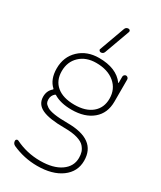

<svg xmlns="http://www.w3.org/2000/svg" viewBox="-247 -888 991 1179"><g transform="rotate(30 248.5 -298.5)"><path d="M241.2 -232.4Q320.3 -232.4 365.2 -270Q410.2 -307.6 410.2 -372.1Q410.2 -440.4 361.3 -481.4Q312.5 -522.5 230.5 -522.5Q159.2 -522.5 115.2 -481Q71.3 -439.5 71.3 -373Q71.3 -306.6 115.7 -269.5Q160.2 -232.4 241.2 -232.4ZM260.7 -79.1Q152.3 -79.1 101.6 -103Q50.8 -127 50.8 -180.7Q50.8 -222.7 81.1 -248Q84 -251 81.1 -253.9Q36.1 -294.9 36.1 -372.1Q36.1 -454.1 90.8 -505.9Q145.5 -557.6 230.5 -557.6Q353.5 -557.6 407.2 -484.4Q408.2 -483.4 409.2 -483.4Q410.2 -483.4 410.2 -484.4V-529.3Q410.2 -536.1 415.5 -541.5Q420.9 -546.9 427.7 -546.9Q434.6 -546.9 439.9 -541.5Q445.3 -536.1 445.3 -529.3V-372.1Q445.3 -290 390.1 -243.7Q335 -197.3 241.2 -197.3Q163.1 -197.3 114.3 -227.5Q110.4 -229.5 107.4 -226.6Q86.9 -209 86.9 -182.6Q86.9 -167 91.8 -157.7Q96.7 -148.4 113.3 -137.2Q129.9 -126 167.5 -120.1Q205.1 -114.3 260.7 -114.3Q465.8 -114.3 465.8 36.1Q465.8 113.3 401.9 160.2Q337.9 207 230.5 207Q138.7 207 53.7 168.9Q36.1 160.2 36.1 140.6Q36.1 133.8 42 130.4Q47.9 127 53.7 129.9Q136.7 170.9 230.5 170.9Q323.2 170.9 376.5 133.8Q429.7 96.7 429.7 36.1Q429.7 13.7 424.3 -3.9Q418.9 -21.5 403.3 -39.6Q387.7 -57.6 351.6 -68.4Q315.4 -79.1 260.7 -79.1ZM296.9 -803.7Q303.7 -803.7 307.6 -797.9Q309.6 -794.9 309.6 -791Q309.6 -789.1 308.6 -786.1L244.1 -608.4Q238.3 -591.8 220.7 -591.8Q213.9 -591.8 210 -597.7Q207 -600.6 207 -604.5Q207 -606.4 208 -608.4L272.5 -786.1Q278.3 -803.7 296.9 -803.7Z"/></g></svg>

Font: Gen Jyuu Gothic ExtraLight
Style: Regular
Weight: 100
Designer: [Source Han Sans]
Ryoko NISHIZUKA  (kana & ideographs); Paul D. Hunt (Latin, Greek & Cyrillic); Wenlong ZHANG  (bopomofo
Version: Version 1.002.20150607